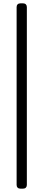

<svg xmlns="http://www.w3.org/2000/svg" viewBox="-20 -916 259 1144"><path d="M101 208Q91 208 85 202Q79 196 79 186V-874Q79 -884 85 -890Q91 -896 101 -896H118Q128 -896 134 -890Q140 -884 140 -874V186Q140 196 134 202Q128 208 118 208Z"/></svg>

Font: Rubik AZ
Style: Regular
Weight: 300
Designer: Hubert and Fischer
Foundry: Hubert & Fischer
Version: Version 2.000